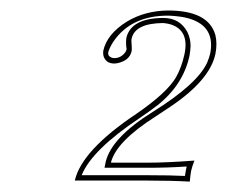

<svg xmlns="http://www.w3.org/2000/svg" viewBox="-20 -708 433 366"><path d="M262.7 -397.9Q297.4 -397.9 350.6 -401.9Q346.2 -390.6 344.2 -381.8Q342.8 -373.5 341.8 -361.8Q306.2 -363.8 261.2 -363.8H122.6Q135.7 -421.4 240.2 -491.2Q297.9 -530.8 315.4 -560.5Q326.2 -579.6 331.5 -604Q341.8 -651.4 303.2 -662.1Q296.9 -663.6 291 -664.1Q237.8 -663.6 231 -634.8Q230 -630.4 231 -622.1Q231.4 -614.3 231 -610.8Q227.1 -592.3 203.1 -587.4Q200.2 -586.9 197.8 -586.9Q181.6 -586.9 177.2 -601.6Q176.3 -606.4 176.8 -610.8Q183.6 -643.1 222.2 -667Q256.3 -687.5 300.3 -688Q377.4 -688 390.6 -641.1Q394.5 -624.5 390.6 -605Q379.9 -555.2 305.2 -504.9Q292 -496.1 276.4 -485.8Q201.2 -438 191.4 -397.9ZM262.7 -388.2H179.2L181.6 -399.9Q192.9 -445.8 271 -494.6Q356.4 -547.9 375 -588.9Q378.9 -598.1 380.9 -606.9Q391.1 -662.1 332 -674.8Q316.9 -677.7 300.3 -678.2Q230 -678.2 196.3 -628.9Q189 -617.7 186.5 -608.9Q184.6 -600.6 194.3 -597.7Q196.3 -597.2 197.8 -597.2Q210.9 -597.2 219.2 -608.9Q220.7 -611.8 221.2 -613.3Q221.7 -614.7 220.7 -618.7Q219.7 -629.9 221.2 -637.2Q231 -673.3 291 -673.8Q323.2 -673.8 337.4 -646.5Q343.3 -634.3 343.3 -620.1Q342.8 -610.8 341.3 -602.1Q329.6 -546.9 280.8 -507.8Q267.1 -497.1 246.1 -482.9Q154.8 -421.9 135.7 -374H261.2Q305.7 -374 332.5 -372.6Q333.5 -379.4 334.5 -384.3Q335.4 -388.2 335.9 -390.6Q299.8 -388.2 262.7 -388.2Z"/></svg>

Font: Linux Biolinum Outline O
Style: Italic
Weight: 400
Italic angle: -12°
Designer: Philipp H. Poll
Foundry: Philipp H. Poll
Version: Version 0.6.2